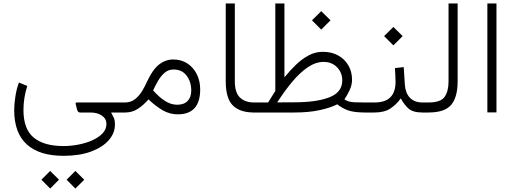

<svg xmlns="http://www.w3.org/2000/svg" viewBox="-20 -658 3011 1123"><path d="M139.6 -155.3Q117.2 -86.4 117.2 -14.6Q117.2 97.7 177.5 147Q237.8 196.3 351.1 196.3Q394.5 196.3 438.7 187.7Q482.9 179.2 520 162.6Q557.1 146 579.8 122.1Q602.5 98.1 602.5 66.9Q602.5 36.6 576.2 18.3Q549.8 0 507.8 0H447.8Q434.6 0 430.2 -19L422.9 -49.3Q419.9 -58.6 429.2 -58.6H711.4V0H629.9Q637.2 15.1 644.8 29.3Q652.3 43.5 652.3 70.3Q652.3 120.6 616 162.1Q579.6 203.6 512.2 228.5Q444.8 253.4 351.6 253.4Q210.9 253.4 137 186.8Q63 120.1 63 -15.1Q63 -49.8 70.1 -94.7Q77.1 -139.6 90.8 -175.3ZM369.6 393.1 420.9 341.8 472.7 393.1 420.9 444.8ZM222.2 393.1 273.4 341.8 325.2 393.1 273.4 444.8Z M848.6 -76.7Q818.8 -42.5 785.9 -21.2Q752.9 0 712.9 0H691.9V-58.6H710.4Q745.6 -58.6 770 -78.1Q794.4 -97.7 811.3 -125.7Q828.1 -153.8 839.8 -180.2Q871.6 -249.5 909.4 -279.8Q947.3 -310.1 993.2 -310.1Q1041 -310.1 1076.4 -286.6Q1111.8 -263.2 1131.3 -223.6Q1150.9 -184.1 1150.9 -135.3Q1150.9 10.7 1020 10.7Q972.2 10.7 931.2 -13.2Q890.1 -37.1 848.6 -76.7ZM875.5 -129.4Q909.2 -90.8 944.3 -68.1Q979.5 -45.4 1016.1 -45.4Q1056.2 -45.4 1077.4 -67.4Q1098.6 -89.4 1098.6 -127.9Q1098.6 -179.7 1071.5 -215.6Q1044.4 -251.5 995.1 -251.5Q964.8 -251.5 942.6 -232.2Q920.4 -212.9 904.1 -184.6Q887.7 -156.2 875.5 -129.4Z M1480.5 0H1465.8Q1382.8 0 1341.6 -41.5Q1300.3 -83 1300.3 -183.1V-637.7H1353.5V-182.6Q1353.5 -116.7 1383.5 -87.6Q1413.6 -58.6 1465.8 -58.6H1480.5Z M1804.7 -539.1 1858.9 -592.8 1913.1 -539.1 1858.9 -484.9ZM1994.6 -77.1Q2006.8 -68.4 2020.5 -64.5Q2034.2 -60.5 2056.4 -59.6Q2078.6 -58.6 2116.2 -58.6H2130.9V0H2116.2Q2047.9 0 2013.2 -13.4Q1978.5 -26.9 1952.6 -47.9Q1913.6 -27.8 1850.1 -13.9Q1786.6 0 1702.6 0H1460.9V-58.6H1548.3Q1558.6 -75.7 1569.3 -92.5Q1580.1 -109.4 1590.3 -126V-637.7H1643.6V-205.6Q1676.3 -246.1 1711.7 -280Q1747.1 -314 1786.1 -334.5Q1825.2 -355 1868.2 -355Q1919.4 -355 1957.8 -333.7Q1996.1 -312.5 2017.6 -275.6Q2039.1 -238.8 2039.1 -191.4Q2039.1 -162.1 2025.4 -131.8Q2011.7 -101.6 1994.6 -77.1ZM1700.7 -59.6Q1831.5 -59.6 1906.7 -88.9Q1981.9 -118.2 1981.9 -187.5Q1981.9 -233.4 1951.4 -264.6Q1920.9 -295.9 1872.6 -295.9Q1826.7 -295.9 1780.8 -264.9Q1734.9 -233.9 1689.9 -180.4Q1645 -127 1601.6 -59.1Z M2466.3 0H2451.7Q2395.5 0 2369.9 -22.7Q2344.2 -45.4 2324.2 -82.5Q2297.9 -45.9 2262.7 -22.9Q2227.5 0 2170.4 0H2111.3V-58.6H2170.4Q2233.9 -58.6 2263.7 -89.4Q2293.5 -120.1 2293.5 -179.2Q2293.5 -199.2 2292.2 -220Q2291 -240.7 2290 -259.8L2341.3 -265.6L2348.1 -161.1Q2351.6 -113.3 2377.9 -85.9Q2404.3 -58.6 2451.7 -58.6H2466.3ZM2226.6 -446.8 2280.8 -500.5 2335 -446.8 2280.8 -392.6Z M2446.8 0V-58.6H2486.3Q2557.6 -58.6 2580.6 -91.6Q2603.5 -124.5 2603.5 -182.1V-637.7H2656.7V-182.6Q2656.7 -89.8 2619.1 -44.9Q2581.5 0 2485.8 0Z M2830.6 -637.7H2883.8V-0.5H2830.6Z"/></svg>

Font: Vazir Thin FD
Style: Thin-FD
Weight: 100
Designer: Saber Rastikerdar
Foundry: Saber Rastikerdar
Version: Version 30.0.0